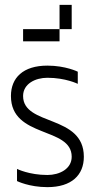

<svg xmlns="http://www.w3.org/2000/svg" viewBox="-20 -770 390 790"><path d="M175 0C275 0 325 -50 325 -125C325 -300 75 -250 75 -375C75 -425 125 -450 175 -450C250 -450 300 -425 300 -425V-475C300 -475 250 -500 175 -500C75 -500 25 -450 25 -375C25 -200 275 -250 275 -125C275 -75 225 -50 175 -50C100 -50 50 -75 50 -75V-25C50 -25 100 0 175 0ZM75 -600H225V-650H75ZM225 -650H275V-750H225Z"/></svg>

Font: LS-VG5000 Light
Style: Regular
Weight: 400
Designer: Justin Bihan, 2021
Foundry: Justin Bihan, 2021
Version: Version 1.000;Glyphs 3.1.2 (3151)